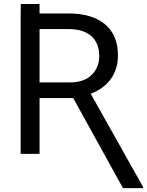

<svg xmlns="http://www.w3.org/2000/svg" viewBox="-20 -779 744 972"><path d="M180.2 -710.9H327.1Q445.8 -710.9 511.5 -656.2Q577.1 -601.6 577.1 -499Q577.1 -428.2 540.5 -378.4Q503.9 -328.6 439 -304.7L704.1 167V173.3H602.5L350.6 -282.7H180.2V0H84.5V-710.9H85V-758.8H180.2ZM180.2 -361.8H334Q405.3 -361.8 443.8 -399.4Q482.4 -437 482.4 -495.1Q482.4 -559.6 442.9 -595.7Q403.3 -631.8 327.1 -631.8H180.2Z"/></svg>

Font: Bert Sans Medium
Style: Regular
Weight: 500
Designer: Christian Robertson, Adam Twardoch, & Cristiano Sobral
Foundry: Google
Version: Version 12.135;January 10, 2020;FontCreator 12.0.0.2547 64-b